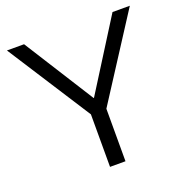

<svg xmlns="http://www.w3.org/2000/svg" viewBox="-130 -850 939 969"><g transform="rotate(-20 339.5 -365.0)"><path d="M298 0V-282L10 -730H102L339 -355H341L577 -730H670L381 -282V0Z"/></g></svg>

Font: M PLUS 2 Thin
Style: Regular
Weight: 400
Version: Version 1.001